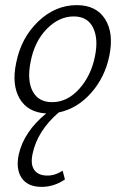

<svg xmlns="http://www.w3.org/2000/svg" viewBox="-20 -438 488 748"><path d="M279 -418Q355 -418 389.5 -363.5Q424 -309 406 -221Q389 -137 335 -76Q281 -15 209 0Q126 71 107 161Q98 202 113.5 224Q129 246 165 246Q195 246 224 227L233 261Q191 290 142 290Q88 290 64.5 255.5Q41 221 53 164Q73 75 160 4Q88 0 56.5 -54Q25 -108 43 -193Q62 -290 128.5 -354Q195 -418 279 -418ZM350 -219Q364 -287 342.5 -330.5Q321 -374 267 -374Q210 -374 162 -325Q114 -276 99 -196Q85 -124 107.5 -82Q130 -40 183 -40Q242 -40 288.5 -91.5Q335 -143 350 -219Z"/></svg>

Font: EauTestText Semilight
Style: Italic
Weight: 300
Italic angle: -12°
Designer: Christian Thalmann (Catharsis Fonts)
Version: Version 0.001;PS 000.001;hotconv 1.0.88;makeotf.lib2.5.64775